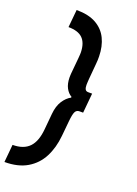

<svg xmlns="http://www.w3.org/2000/svg" viewBox="-197 -865 776 1090"><g transform="rotate(20 190.5 -319.5)"><path d="M-22 156 -12 49Q54 49 88.3 13.4Q122.5 -22.2 129 -97.1L137.9 -193Q142.4 -241 162.2 -271.9Q182 -302.7 209 -317V-322Q188.1 -334 174.9 -358.7Q161.7 -383.4 161 -421Q161 -427.2 161.3 -433.2Q161.5 -439.2 162 -445.9L171 -542.1Q172.5 -557.7 172.7 -565.2Q173 -572.8 173 -577.9Q171.4 -634.3 143.6 -661.2Q115.9 -688.1 57.9 -688.1L68.1 -795Q140.5 -795 186.5 -769.2Q232.4 -743.4 254.7 -697.5Q277 -651.6 278 -591Q278 -579.6 277.8 -567.8Q277.6 -556 276 -543.1L268 -452Q267.5 -442.3 266.7 -432.9Q266 -423.5 266 -415.1Q266 -397.3 271.2 -388.1Q276.4 -378.9 289.9 -378.9H313.1L302 -260H280Q262.3 -260 254.6 -244.5Q246.9 -229 242.9 -187.1L234 -95Q227 -21.5 197.8 35Q168.6 91.5 114.3 123.7Q60 156 -22 156Z"/></g></svg>

Font: Karla
Style: Italic
Weight: 400
Italic angle: -8°
Designer: Jonathan Pinhorn
Version: Version 2.004;gftools[0.9.33]